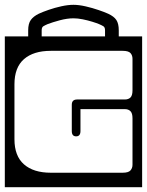

<svg xmlns="http://www.w3.org/2000/svg" viewBox="-40 -757 610 797"><path d="M453 -631V-606H550V20H-20V-606H77V-631Q77 -659 87.8 -674Q98.5 -689 121 -700Q137 -707.5 162.2 -716.2Q187.5 -725 215 -731Q242.5 -737 265 -737Q287.5 -737 315.8 -730.5Q344 -724 369.5 -715.2Q395 -706.5 409 -700Q433 -689 443 -674Q453 -659 453 -631ZM133 -631V-606H396V-631Q396 -644 388.8 -648.2Q381.5 -652.5 371 -657Q361.5 -661 343 -666.8Q324.5 -672.5 303.5 -676.8Q282.5 -681 265 -681Q239 -681 208.2 -672.8Q177.5 -664.5 158 -657Q147.5 -652.5 140.2 -648.2Q133 -644 133 -631ZM294 -304V-213Q294 -191 276 -191Q258 -191 258 -213V-322Q258 -344 280 -344H478Q493 -344 501.5 -352.2Q510 -360.5 510 -382V-513Q510 -527.5 501.5 -536.8Q493 -546 469 -546H171Q99 -546 59.5 -511.5Q20 -477 20 -407V-179Q20 -109.5 59.5 -74.8Q99 -40 171 -40H469Q493 -40 501.5 -49.5Q510 -59 510 -73V-266Q510 -287 501.5 -295.5Q493 -304 478 -304Z"/></svg>

Font: Honk Rounded
Style: Regular
Weight: 400
Designer: Noopur Datye & Yesha Goshar
Foundry: Ek Type
Version: Version 1.000